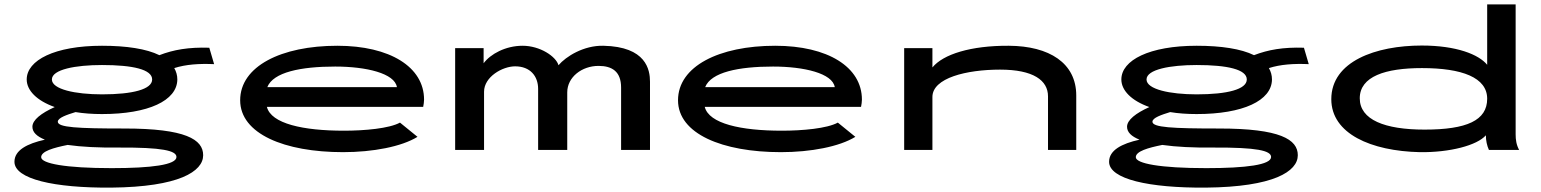

<svg xmlns="http://www.w3.org/2000/svg" viewBox="-20 -685 7040 877"><path d="M446 -164C657 -164 789 -225 790 -322C790 -341 785 -358 776 -374C829 -391 890 -395 958 -392L936 -467C841 -470 773 -458 708 -433C649 -462 558 -476 446 -476C230 -476 102 -410 102 -322C102 -272 148 -225 230 -196C168 -168 128 -137 128 -106C128 -81 148 -62 185 -47C104 -29 46 1 46 54C46 133 228 174 488 172C798 169 908 98 908 24C908 -48 828 -98 548 -98C334 -98 244 -103 244 -129C244 -147 286 -161 325 -173C361 -167 402 -164 446 -164ZM446 -254C324 -254 217 -277 217 -322C217 -368 326 -388 446 -388C586 -388 675 -368 675 -322C675 -277 586 -254 446 -254ZM168 33C168 6 224 -10 289 -23C352 -14 431 -10 524 -11C720 -12 786 3 786 32C786 68 672 83 490 83C279 83 168 62 168 33Z M1547 10C1683 10 1814 -15 1887 -60L1807 -125C1758 -98 1645 -88 1551 -88C1365 -88 1218 -120 1199 -197H1913C1915 -208 1917 -219 1917 -230C1917 -379 1761 -476 1521 -476C1264 -476 1077 -382 1077 -227C1077 -74 1279 10 1547 10ZM1201 -287C1228 -355 1353 -381 1511 -381C1653 -381 1783 -350 1793 -287Z M2059 0H2191V-266C2191 -334 2275 -382 2333 -382C2402 -382 2438 -337 2438 -279V0H2571V-263C2571 -333 2638 -384 2714 -384C2775 -384 2817 -359 2817 -285V0H2949V-312C2949 -366 2932 -472 2736 -476C2646 -478 2565 -427 2531 -387C2520 -427 2447 -476 2367 -476C2289 -476 2220 -438 2189 -396V-465H2059Z M3547 10C3683 10 3814 -15 3887 -60L3807 -125C3758 -98 3645 -88 3551 -88C3365 -88 3218 -120 3199 -197H3913C3915 -208 3917 -219 3917 -230C3917 -379 3761 -476 3521 -476C3264 -476 3077 -382 3077 -227C3077 -74 3279 10 3547 10ZM3201 -287C3228 -355 3353 -381 3511 -381C3653 -381 3783 -350 3793 -287Z M4110 0H4239V-242C4239 -329 4395 -367 4548 -367C4700 -367 4767 -318 4767 -245V0H4896V-249C4896 -397 4773 -475 4588 -476C4414 -477 4288 -437 4239 -377V-465H4110Z M5446 -164C5657 -164 5789 -225 5790 -322C5790 -341 5785 -358 5776 -374C5829 -391 5890 -395 5958 -392L5936 -467C5841 -470 5773 -458 5708 -433C5649 -462 5558 -476 5446 -476C5230 -476 5102 -410 5102 -322C5102 -272 5148 -225 5230 -196C5168 -168 5128 -137 5128 -106C5128 -81 5148 -62 5185 -47C5104 -29 5046 1 5046 54C5046 133 5228 174 5488 172C5798 169 5908 98 5908 24C5908 -48 5828 -98 5548 -98C5334 -98 5244 -103 5244 -129C5244 -147 5286 -161 5325 -173C5361 -167 5402 -164 5446 -164ZM5446 -254C5324 -254 5217 -277 5217 -322C5217 -368 5326 -388 5446 -388C5586 -388 5675 -368 5675 -322C5675 -277 5586 -254 5446 -254ZM5168 33C5168 6 5224 -10 5289 -23C5352 -14 5431 -10 5524 -11C5720 -12 5786 3 5786 32C5786 68 5672 83 5490 83C5279 83 5168 62 5168 33Z M6465 10C6602 12 6727 -21 6767 -67C6767 -43 6772 -20 6781 0H6919C6906 -24 6903 -47 6903 -71V-665H6773V-389C6735 -436 6633 -477 6474 -477C6265 -477 6061 -405 6061 -232C6061 -74 6243 5 6465 10ZM6487 -93C6305 -93 6191 -138 6191 -236C6191 -336 6308 -374 6475 -374C6658 -374 6773 -331 6773 -234C6773 -135 6680 -93 6487 -93Z"/></svg>

Font: Inconsolata UltraExpanded
Style: Bold
Weight: 700
Width: 9
Monospace: yes
Designer: Raph Levien, Cyreal, Brenton Simpson
Foundry: Raph Levien, Cyreal, Google
Version: Version 3.100